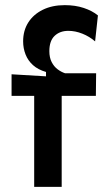

<svg xmlns="http://www.w3.org/2000/svg" viewBox="-20 -727 415 747"><path d="M113 0V-354H25V-438L159 -430V-447Q128 -456 108.5 -473.5Q89 -491 79.5 -515Q70 -539 70 -566Q70 -608 90 -639.5Q110 -671 146.5 -689Q183 -707 232 -707Q273 -707 306 -696Q339 -685 361 -667L350 -566Q328 -585 300.5 -596Q273 -607 246 -607Q213 -607 192.5 -587.5Q172 -568 172 -528Q172 -503 181 -485.5Q190 -468 204 -457.5Q218 -447 233 -442H354L353 -354H220V0Z"/></svg>

Font: Bricolage Grotesque 24pt Medium
Style: Regular
Weight: 500
Designer: Mathieu Triay
Foundry: Atelier Triay
Version: Version 1.001;gftools[0.9.33.dev8+g029e19f]